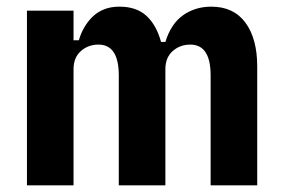

<svg xmlns="http://www.w3.org/2000/svg" viewBox="-20 -557 848 577"><path d="M61 0V-525H201V-436H217Q223 -457 233.5 -475Q244 -493 258.5 -507Q273 -521 293 -529Q313 -537 339 -537Q390 -537 420 -509.5Q450 -482 464 -431H477Q494 -486 530.5 -511.5Q567 -537 615 -537Q682 -537 717.5 -489Q753 -441 753 -357V0H613V-330Q613 -423 552 -423Q521 -423 499 -403.5Q477 -384 477 -349V0H337V-330Q337 -423 276 -423Q245 -423 223 -403.5Q201 -384 201 -349V0Z"/></svg>

Font: IBM Plex Sans Cond
Style: Bold
Weight: 700
Width: 3
Designer: Mike Abbink, Paul van der Laan, Pieter van Rosmalen
Foundry: Bold Monday
Version: Version 1.3